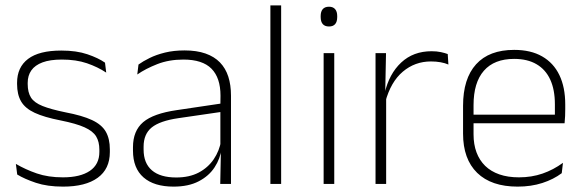

<svg xmlns="http://www.w3.org/2000/svg" viewBox="-20 -684 2170 714"><path d="M214.5 10Q156 10 113.5 -4.2Q71 -18.5 44 -35L39 -74.5Q75 -53.5 117 -39Q159 -24.5 214 -24.5Q278.5 -24.5 314 -48.5Q349.5 -72.5 349.5 -119V-127Q349.5 -157 337.5 -176.8Q325.5 -196.5 294.5 -210.5Q263.5 -224.5 206 -236Q144.5 -248 109 -264.5Q73.5 -281 58.5 -306.8Q43.5 -332.5 43.5 -371.5V-376Q43.5 -434 84.5 -465Q125.5 -496 208 -496Q264.5 -496 305 -482.2Q345.5 -468.5 370.5 -451L375 -414Q343.5 -435 303.2 -448.8Q263 -462.5 210 -462.5Q166 -462.5 138 -452Q110 -441.5 96.5 -422.2Q83 -403 83 -376V-371.5Q83 -340.5 95.2 -321.2Q107.5 -302 138.2 -289.8Q169 -277.5 222.5 -266.5Q286 -254.5 322.2 -237.5Q358.5 -220.5 373.5 -194.2Q388.5 -168 388.5 -128.5V-118.5Q388.5 -55.5 343.2 -22.8Q298 10 214.5 10Z M799 0 801.5 -125 799.5 -131.5V-290L800 -328Q800 -394.5 766.5 -428.5Q733 -462.5 662 -462.5Q608 -462.5 564.8 -445.5Q521.5 -428.5 490.5 -407L495 -444Q511.5 -456 536.2 -468.2Q561 -480.5 593.5 -488.5Q626 -496.5 666.5 -496.5Q711.5 -496.5 744.2 -485Q777 -473.5 798 -451.8Q819 -430 829 -399Q839 -368 839 -328.5V0ZM625.5 10Q553 10 513.8 -24.2Q474.5 -58.5 474.5 -124V-136.5Q474.5 -197.5 512.5 -229.8Q550.5 -262 637.5 -274.5L809 -300L811 -269L643 -244.5Q574.5 -234.5 544.2 -210Q514 -185.5 514 -138.5V-128Q514 -77 545 -50.5Q576 -24 635.5 -24Q684 -24 718.8 -42.2Q753.5 -60.5 774.8 -91.8Q796 -123 802.5 -162L813 -131H804Q799 -94 778 -61.8Q757 -29.5 719 -9.8Q681 10 625.5 10Z M985.5 0V-664H1025.5V0Z M1183.5 0V-486.5H1223V0ZM1203.5 -585.5Q1188 -585.5 1180.2 -594.5Q1172.5 -603.5 1172.5 -620.5V-624.5Q1172.5 -641 1180.2 -650Q1188 -659 1203.5 -659Q1218.5 -659 1226.2 -650Q1234 -641 1234 -624.5V-620.5Q1234 -603 1226.2 -594.2Q1218.5 -585.5 1203.5 -585.5Z M1413 -305 1400 -334 1410.5 -337.5Q1427 -409.5 1472 -451.5Q1517 -493.5 1585 -493.5Q1604.5 -493.5 1619.5 -490.2Q1634.5 -487 1645 -483L1647.5 -444Q1635 -449.5 1618.5 -452.5Q1602 -455.5 1582.5 -455.5Q1523 -455.5 1478 -417.5Q1433 -379.5 1413 -305ZM1376.5 0V-486.5H1415.5L1412.5 -338L1416 -334.5V0Z M1905 10Q1807 10 1754.5 -41.2Q1702 -92.5 1702 -187V-290.5Q1702 -391.5 1750.5 -445Q1799 -498.5 1892 -498.5Q1954 -498.5 1996.2 -474.2Q2038.5 -450 2060.2 -404.8Q2082 -359.5 2082 -295.5V-278Q2082 -265.5 2081.5 -252.8Q2081 -240 2079.5 -225.5H2043Q2043.5 -245.5 2043.5 -263.2Q2043.5 -281 2043.5 -296Q2043.5 -350.5 2026.2 -388Q2009 -425.5 1975.2 -445.2Q1941.5 -465 1892 -465Q1818 -465 1779.5 -421Q1741 -377 1741 -293V-245V-239V-184.5Q1741 -147 1752 -117.5Q1763 -88 1784.2 -67.2Q1805.5 -46.5 1837 -35.5Q1868.5 -24.5 1910 -24.5Q1957 -24.5 1997.5 -38.5Q2038 -52.5 2073.5 -78.5L2069 -40Q2038.5 -17 1996.8 -3.5Q1955 10 1905 10ZM1722 -225.5V-257.5H2069.5V-225.5Z"/></svg>

Font: Anek Tamil ExtraLight
Style: Regular
Weight: 250
Version: Version 1.003